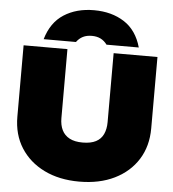

<svg xmlns="http://www.w3.org/2000/svg" viewBox="-64 -1049 1017 1126"><g transform="rotate(5 444.5 -486.5)"><path d="M724 -796H534Q518 -818 496 -829Q474 -840 444 -840Q414 -840 392 -829Q370 -818 354 -796H164Q193 -896 267 -943.5Q341 -991 444 -991Q548 -991 622 -943.5Q696 -896 724 -796ZM308 -344Q308 -303 322.5 -273.5Q337 -244 367 -228Q397 -212 444 -212Q492 -212 522 -227.5Q552 -243 566 -273Q580 -303 580 -344V-750H838V-330Q838 -225 789 -147Q740 -69 651.5 -25.5Q563 18 444 18Q326 18 237.5 -25.5Q149 -69 99.5 -147Q50 -225 50 -330V-750H308Z"/></g></svg>

Font: Bounded
Style: Regular
Weight: 900
Designer: Vlad Churkin
Version: Version 1.0